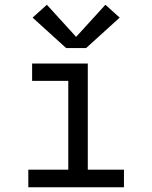

<svg xmlns="http://www.w3.org/2000/svg" viewBox="-20 -787 640 807"><path d="M99 0V-74H267V-447H115V-520H349V-74H501V0ZM258 -585 117 -713 177 -767 300 -632 423 -767 483 -713 342 -585Z"/></svg>

Font: Iosevka SS04 Extended
Style: Regular
Weight: 400
Width: 7
Monospace: yes
Designer: Belleve Invis
Foundry: Belleve Invis
Version: Version 19.0.0; ttfautohint (v1.8.4)